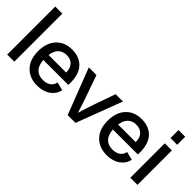

<svg xmlns="http://www.w3.org/2000/svg" viewBox="22 -1506 2232 2232"><g transform="rotate(45 1138.5 -390.0)"><path d="M67.9 0V-790H184.1V0Z M567.9 9.8Q442.9 9.8 367.9 -67.9Q293 -145.5 293 -282.2Q293 -417 365.2 -496.6Q437.5 -576.2 564 -576.2Q626 -576.2 675.3 -555.4Q724.6 -534.7 758.5 -494.9Q792.5 -455.1 808.3 -393.3Q824.2 -331.5 818.8 -252.9H408.7Q415 -168 456.1 -126Q497.1 -84 568.8 -84Q627.9 -84 664.8 -110.4Q701.7 -136.7 710.9 -185.1L813 -160.2Q796.9 -83 731 -36.6Q665 9.8 567.9 9.8ZM562 -485.8Q500.5 -485.8 460.9 -449Q421.4 -412.1 411.1 -336.9H699.7Q701.2 -405.3 664.6 -445.6Q627.9 -485.8 562 -485.8Z M1062 0 843.8 -565.9H969.7L1061 -306.2Q1098.6 -199.2 1127.9 -102.1Q1153.8 -192.9 1192.9 -306.2L1284.7 -565.9H1404.8L1190.9 0Z M1711.4 9.8Q1586.4 9.8 1511.5 -67.9Q1436.5 -145.5 1436.5 -282.2Q1436.5 -417 1508.8 -496.6Q1581.1 -576.2 1707.5 -576.2Q1769.5 -576.2 1818.8 -555.4Q1868.2 -534.7 1902.1 -494.9Q1936 -455.1 1951.9 -393.3Q1967.8 -331.5 1962.4 -252.9H1552.2Q1558.6 -168 1599.6 -126Q1640.6 -84 1712.4 -84Q1771.5 -84 1808.3 -110.4Q1845.2 -136.7 1854.5 -185.1L1956.5 -160.2Q1940.4 -83 1874.5 -36.6Q1808.6 9.8 1711.4 9.8ZM1705.6 -485.8Q1644 -485.8 1604.5 -449Q1564.9 -412.1 1554.7 -336.9H1843.3Q1844.7 -405.3 1808.1 -445.6Q1771.5 -485.8 1705.6 -485.8Z M2096.2 -655.8V-788.1H2206.5V-655.8ZM2092.3 0V-565.9H2209.5V0Z"/></g></svg>

Font: BDO Grotesk Medium
Style: Regular
Weight: 500
Designer: Deni Anggara
Foundry: Lokal Container
Version: Version 2.000